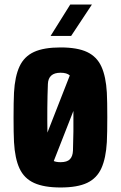

<svg xmlns="http://www.w3.org/2000/svg" viewBox="-20 -820 535 850"><path d="M248 10Q175 10 131 -10Q87 -30 66.5 -74Q46 -118 42 -191Q41 -208 40.5 -237Q40 -266 40 -299Q40 -332 40.5 -361.5Q41 -391 42 -410Q46 -482 66.5 -526Q87 -570 130.5 -590Q174 -610 248 -610Q323 -610 366 -589.5Q409 -569 429 -525Q449 -481 453 -410Q454 -393 454.5 -364Q455 -335 455 -302Q455 -269 454.5 -239.5Q454 -210 453 -191Q449 -120 429 -75.5Q409 -31 366 -10.5Q323 10 248 10ZM192 -448Q190 -398 189.5 -342.5Q189 -287 190 -233L289 -486Q276 -498 248 -498Q194 -498 192 -448ZM248 -102Q277 -102 289.5 -115Q302 -128 303 -153Q306 -236 305 -329L218 -107Q230 -102 248 -102ZM204 -661 291 -800H387L295 -661Z"/></svg>

Font: Big Shoulders Display Black
Style: Regular
Weight: 900
Designer: Patric King
Foundry: XO Type Co
Version: Version 1.000; ttfautohint (v1.8.2)